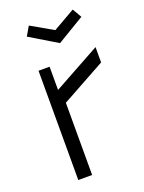

<svg xmlns="http://www.w3.org/2000/svg" viewBox="-137 -781 637 847"><g transform="rotate(-20 181.5 -357.5)"><path d="M80 -513H132V-404L352 -525V-453L145 -339V0H80ZM83 -672 108 -715 211 -656 314 -715 339 -672 211 -595Z"/></g></svg>

Font: Lineal Light
Style: Regular
Weight: 300
Designer: Created by Frank Adebiaye with contributions from Anton Moglia & Ariel Martín Pérez
Created by Frank ADEBIAYE with FontF
Foundry: Velvetyne Type Foundry
Version: Version 2.000